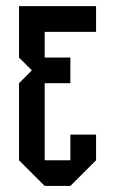

<svg xmlns="http://www.w3.org/2000/svg" viewBox="-20 -520 373 623"><path d="M125 83.3 41.7 0V-250L83.3 -291.7L41.7 -333.3V-500H291.7V-416.7H125V-333.3H208.3V-250H125V0H208.3V-83.3H291.7V0L208.3 83.3Z"/></svg>

Font: Yulong
Style: Regular
Weight: 400
Designer: GGBotNet
Foundry: f0n7.com
Version: 1.00